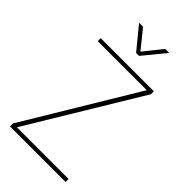

<svg xmlns="http://www.w3.org/2000/svg" viewBox="-279 -1003 1080 1080"><g transform="rotate(45 261.0 -463.0)"><path d="M481.9 0H40V-23.9L439.9 -688H49.8V-711.9H472.2V-688L70.8 -23.9H481.9ZM272.9 -793.9H249L141.1 -925.8H172.9L261.2 -815.9L349.1 -925.8H380.9Z"/></g></svg>

Font: Creato Display Thin
Style: Regular
Weight: 265
Version: Version 1.000